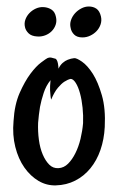

<svg xmlns="http://www.w3.org/2000/svg" viewBox="-20 -557 362 588"><path d="M300.8 -168Q298.8 -129.9 287.6 -97.7Q276.4 -65.4 256.8 -41.5Q237.3 -17.6 210.4 -3.9Q183.6 9.8 151.4 10.7Q123 11.7 98.1 -2.9Q73.2 -17.6 54.7 -43.9Q36.1 -70.3 26.9 -106.9Q17.6 -143.6 21.5 -186.5Q24.4 -236.3 40 -272Q55.7 -307.6 73.2 -331.1Q90.8 -354.5 106 -365.7Q121.1 -377 125 -378.9Q131.8 -381.8 137.7 -380.4Q143.6 -378.9 150.4 -377Q152.3 -376 154.3 -372.1Q158.2 -365.2 159.2 -346.7Q164.1 -357.4 171.9 -364.3Q179.7 -371.1 187.5 -374Q197.3 -377.9 207 -378.9Q213.9 -379.9 231 -368.2Q248 -356.4 264.2 -331.1Q280.3 -305.7 292 -265.1Q303.7 -224.6 300.8 -168ZM234.4 -179.7Q235.4 -203.1 232.9 -227.1Q230.5 -251 225.1 -271Q219.7 -291 211.9 -303.2Q204.1 -315.4 196.3 -315.4Q187.5 -313.5 176.8 -306.6Q168 -300.8 157.2 -288.1Q146.5 -275.4 136.7 -252Q135.7 -254.9 134.8 -262.7Q133.8 -269.5 133.3 -280.8Q132.8 -292 134.8 -311.5Q121.1 -294.9 113.8 -272.5Q106.4 -250 102.5 -229.5Q98.6 -205.1 96.7 -180.7Q95.7 -154.3 99.1 -128.9Q102.5 -103.5 110.8 -84Q119.1 -64.5 130.9 -52.7Q142.6 -41 159.2 -42Q175.8 -43 188.5 -55.7Q201.2 -68.4 210.9 -87.9Q220.7 -107.4 226.6 -131.8Q232.4 -156.2 234.4 -179.7ZM252 -537.1Q265.6 -537.1 275.4 -530.3Q285.2 -523.4 289.1 -506.8Q292 -494.1 288.1 -482.4Q284.2 -470.7 275.9 -461.9Q267.6 -453.1 256.3 -447.8Q245.1 -442.4 232.4 -442.4Q215.8 -442.4 207 -451.2Q198.2 -460 196.3 -471.7Q193.4 -483.4 197.3 -495.1Q201.2 -506.8 209.5 -516.1Q217.8 -525.4 229 -531.2Q240.2 -537.1 252 -537.1ZM114.3 -535.2Q127.9 -534.2 138.2 -527.3Q148.4 -520.5 151.4 -504.9Q154.3 -492.2 150.4 -481Q146.5 -469.7 138.2 -461.4Q129.9 -453.1 118.2 -448.7Q106.4 -444.3 93.8 -445.3Q76.2 -446.3 67.4 -455.1Q58.6 -463.9 56.6 -473.6Q53.7 -485.4 57.6 -496.6Q61.5 -507.8 69.8 -516.6Q78.1 -525.4 89.8 -530.8Q101.6 -536.1 114.3 -535.2Z"/></svg>

Font: Rancho
Style: Regular
Weight: 400
Designer: Font Diner, Inc
Foundry: Font Diner, Inc
Version: Version 1.000